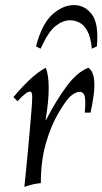

<svg xmlns="http://www.w3.org/2000/svg" viewBox="-20 -722 404 757"><path d="M76 15Q78 -6 82 -43.5Q86 -81 90 -126Q94 -171 98 -214.5Q102 -258 104.5 -292Q107 -326 107 -341Q107 -361 98 -361Q84 -361 49 -323L33 -339Q59 -371 92.5 -403.5Q126 -436 160 -455Q166 -442 169 -421.5Q172 -401 172 -376Q172 -346 169 -317Q166 -288 160 -250H162Q204 -331 245 -385Q286 -439 329 -455Q347 -440 350.5 -412Q354 -384 349.5 -349Q345 -314 337 -278H314Q318 -313 315 -336.5Q312 -360 293 -360Q281 -360 262 -346Q243 -332 212 -279Q182 -229 161.5 -159Q141 -89 141 0Q108 3 76 15ZM140 -530 122 -539Q145 -628 186.5 -665Q228 -702 271 -702Q315 -702 342.5 -665Q370 -628 362 -539L342 -530Q338 -575 324.5 -599.5Q311 -624 293 -633Q275 -642 256 -642Q228 -642 199.5 -620Q171 -598 140 -530Z"/></svg>

Font: Bona Nova
Style: Italic
Weight: 400
Italic angle: -4°
Designer: Mateusz Machalski
Foundry: Capitalics
Version: Version 4.001; ttfautohint (v1.8.3)